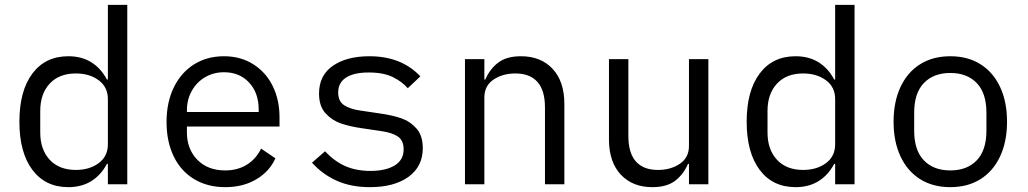

<svg xmlns="http://www.w3.org/2000/svg" viewBox="-20 -760 4240 792"><path d="M425 -84H421Q396 -37 356 -12.5Q316 12 262 12Q167 12 113.5 -59.5Q60 -131 60 -258Q60 -385 113.5 -456.5Q167 -528 262 -528Q316 -528 356 -503.5Q396 -479 421 -432H425V-740H505V0H425ZM425 -165V-351Q425 -401 387 -429Q349 -457 293 -457Q224 -457 185 -415Q146 -373 146 -302V-214Q146 -143 185 -101Q224 -59 293 -59Q349 -59 387 -87Q425 -115 425 -165Z M667 -257Q667 -338 697 -399.5Q727 -461 780.5 -494.5Q834 -528 904 -528Q972 -528 1024 -495.5Q1076 -463 1104.5 -406Q1133 -349 1133 -276V-238H751V-214Q751 -145 794 -101Q837 -57 909 -57Q960 -57 998 -80.5Q1036 -104 1057 -147L1116 -107Q1092 -53 1037.5 -20.5Q983 12 909 12Q836 12 781 -21Q726 -54 696.5 -115Q667 -176 667 -257ZM751 -305V-298H1047V-309Q1047 -377 1007.5 -419.5Q968 -462 904 -462Q861 -462 826 -441.5Q791 -421 771 -385Q751 -349 751 -305Z M1267 -89 1321 -136Q1359 -95 1404 -75Q1449 -55 1508 -55Q1571 -55 1608 -77.5Q1645 -100 1645 -144Q1645 -181 1621 -197Q1597 -213 1554 -219L1473 -231Q1424 -238 1387 -250.5Q1350 -263 1323 -292.5Q1296 -322 1296 -374Q1296 -449 1353 -488.5Q1410 -528 1504 -528Q1636 -528 1714 -445L1662 -396Q1639 -423 1600.5 -442Q1562 -461 1501 -461Q1440 -461 1407.5 -440Q1375 -419 1375 -379Q1375 -342 1399.5 -326Q1424 -310 1466 -304L1547 -292Q1597 -285 1634 -272.5Q1671 -260 1697.5 -230.5Q1724 -201 1724 -149Q1724 -73 1665 -30.5Q1606 12 1506 12Q1428 12 1369 -14.5Q1310 -41 1267 -89Z M1898 0V-516H1978V-432H1982Q2001 -476 2035.5 -502Q2070 -528 2129 -528Q2211 -528 2259.5 -476Q2308 -424 2308 -331V0H2228V-317Q2228 -387 2197 -422Q2166 -457 2106 -457Q2053 -457 2015.5 -431.5Q1978 -406 1978 -358V0Z M2822 -84H2818Q2799 -40 2764.5 -14Q2730 12 2671 12Q2589 12 2540.5 -40Q2492 -92 2492 -185V-516H2572V-199Q2572 -129 2603 -94Q2634 -59 2694 -59Q2747 -59 2784.5 -84.5Q2822 -110 2822 -158V-516H2902V0H2822Z M3425 -84H3421Q3396 -37 3356 -12.5Q3316 12 3262 12Q3167 12 3113.5 -59.5Q3060 -131 3060 -258Q3060 -385 3113.5 -456.5Q3167 -528 3262 -528Q3316 -528 3356 -503.5Q3396 -479 3421 -432H3425V-740H3505V0H3425ZM3425 -165V-351Q3425 -401 3387 -429Q3349 -457 3293 -457Q3224 -457 3185 -415Q3146 -373 3146 -302V-214Q3146 -143 3185 -101Q3224 -59 3293 -59Q3349 -59 3387 -87Q3425 -115 3425 -165Z M3666 -258Q3666 -340 3694.5 -401Q3723 -462 3775.5 -495Q3828 -528 3900 -528Q3972 -528 4024.5 -495Q4077 -462 4105.5 -401Q4134 -340 4134 -258Q4134 -176 4105.5 -115Q4077 -54 4024.5 -21Q3972 12 3900 12Q3828 12 3775.5 -21Q3723 -54 3694.5 -115Q3666 -176 3666 -258ZM4049 -221V-295Q4049 -376 4009 -417.5Q3969 -459 3900 -459Q3831 -459 3791 -417.5Q3751 -376 3751 -295V-221Q3751 -140 3791 -98.5Q3831 -57 3900 -57Q3969 -57 4009 -98.5Q4049 -140 4049 -221Z"/></svg>

Font: iA Writer Quattro V
Style: Regular
Weight: 400
Designer: Mike Abbink, Paul van der Laan, Pieter van Rosmalen, Oliver Reichenstein
Foundry: Information Architects Inc.
Version: Version 2.000